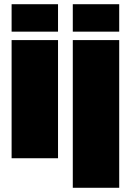

<svg xmlns="http://www.w3.org/2000/svg" viewBox="-20 -750 620 910"><path d="M35 0V-560H255V0ZM35 -600V-730H255V-600ZM325 140V-560H545V140ZM325 -600V-730H545V-600Z"/></svg>

Font: Tektur SemiCondensed Black
Style: Regular
Weight: 900
Width: 4
Designer: Adam Jagosz
Foundry: Adam Jagosz
Version: Version 1.005;gftools[0.9.30]